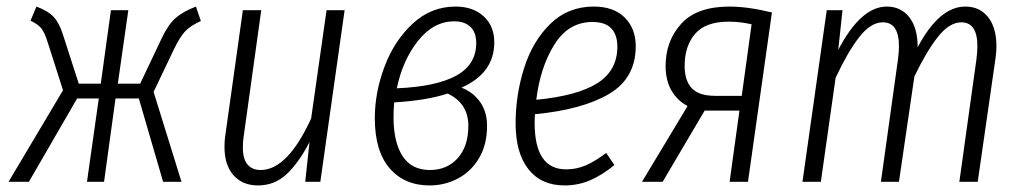

<svg xmlns="http://www.w3.org/2000/svg" viewBox="-20 -554 3116 585"><path d="M592 -490Q561 -476 545 -459.5Q529 -443 510 -404L448 -274L533 0H477L403 -254H332L297 0H245L281 -254H215L68 0H6L172 -279L126 -423Q116 -455 106 -467.5Q96 -480 73 -491L91 -534Q126 -521 143 -503Q160 -485 171 -451L220 -299H287L318 -523H371L339 -299H407L473 -438Q493 -480 515.5 -499.5Q538 -519 577 -534Z M664 -106Q664 -127 666 -138L720 -523H776L722 -135Q720 -124 720 -104Q720 -70 734 -53Q748 -36 774 -36Q856 -36 928 -193L975 -523H1030L956 0H910L923 -121Q891 -59 854 -24Q817 11 766 11Q719 11 691.5 -20Q664 -51 664 -106Z M1486 -425Q1486 -331 1386 -287Q1422 -273 1443 -243Q1464 -213 1464 -171Q1464 -113 1439.5 -72Q1415 -31 1375 -10Q1335 11 1289 11Q1212 11 1167 -41.5Q1122 -94 1122 -194Q1122 -273 1152 -352Q1182 -431 1238 -482.5Q1294 -534 1368 -534Q1421 -534 1453.5 -504.5Q1486 -475 1486 -425ZM1189 -285Q1309 -290 1370 -323.5Q1431 -357 1431 -423Q1431 -455 1413.5 -472Q1396 -489 1364 -489Q1301 -489 1254 -430Q1207 -371 1189 -285ZM1181 -242Q1179 -218 1179 -197Q1179 -121 1206.5 -78.5Q1234 -36 1290 -36Q1342 -36 1374.5 -72Q1407 -108 1407 -171Q1407 -239 1344 -269Q1281 -248 1181 -242Z M1610 -206Q1609 -197 1609 -179Q1609 -38 1705 -38Q1737 -38 1765.5 -50.5Q1794 -63 1827 -88L1852 -51Q1814 -20 1777.5 -4.5Q1741 11 1700 11Q1629 11 1590 -38.5Q1551 -88 1551 -178Q1551 -265 1577 -347Q1603 -429 1657 -481.5Q1711 -534 1789 -534Q1850 -534 1883.5 -500.5Q1917 -467 1917 -413Q1917 -316 1836 -268Q1755 -220 1610 -206ZM1614 -250Q1739 -262 1800 -300.5Q1861 -339 1861 -412Q1861 -448 1842.5 -467.5Q1824 -487 1785 -487Q1712 -487 1669 -418Q1626 -349 1614 -250Z M2332 -516 2259 0H2203L2233 -217H2127L1999 0H1936L2075 -231Q2044 -247 2026 -278Q2008 -309 2008 -353Q2008 -429 2055.5 -481.5Q2103 -534 2203 -534Q2258 -534 2332 -516ZM2066 -353Q2066 -308 2088 -285Q2110 -262 2159 -262H2240L2270 -480Q2235 -488 2200 -488Q2130 -488 2098 -451Q2066 -414 2066 -353Z M3016 -413Q3016 -395 3013 -375L2959 0H2903L2955 -373Q2958 -396 2958 -413Q2958 -486 2909 -486Q2873 -486 2838 -442Q2803 -398 2766 -321L2719 0H2664L2716 -373Q2719 -396 2719 -413Q2719 -486 2670 -486Q2633 -486 2598 -441Q2563 -396 2526 -317L2481 0H2425L2499 -523H2547L2534 -402Q2603 -534 2682 -534Q2725 -534 2750.5 -501.5Q2776 -469 2776 -410Q2842 -534 2921 -534Q2965 -534 2990.5 -502Q3016 -470 3016 -413Z"/></svg>

Font: Fira Sans Extra Condensed Light
Style: Italic
Weight: 300
Width: 3
Italic angle: -8°
Designer: Carrois Corporate & Edenspiekermann AG
Foundry: Carrois Corporate GbR & Edenspiekermann AG
Version: Version 4.203